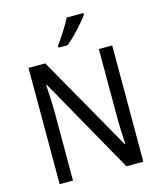

<svg xmlns="http://www.w3.org/2000/svg" viewBox="-135 -1042 960 1139"><g transform="rotate(-15 345.0 -472.0)"><path d="M602 0H498L167 -589H163Q165 -552 167.5 -505.5Q170 -459 170 -413V0H88V-714H191L522 -130H526Q524 -161 522 -211Q520 -261 520 -302V-714H602ZM487 -934Q474 -915 449.5 -886.5Q425 -858 397 -830Q369 -802 347 -784H291V-796Q315 -828 341 -869Q367 -910 384 -944H487Z"/></g></svg>

Font: Noto Sans Myanmar SemiCondensed
Style: Regular
Weight: 400
Width: 4
Designer: Monotype Design Team
Foundry: Monotype Imaging Inc.
Version: Version 2.107; ttfautohint (v1.8.4.7-5d5b)